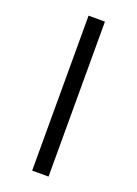

<svg xmlns="http://www.w3.org/2000/svg" viewBox="-136 -758 582 815"><g transform="rotate(20 155.0 -350.0)"><path d="M118 0V-700H192V0Z"/></g></svg>

Font: Montserrat
Style: Regular
Weight: 400
Designer: Julieta Ulanovsky
Foundry: Julieta Ulanovsky
Version: Version 9.000; ttfautohint (v1.8.4.7-5d5b)